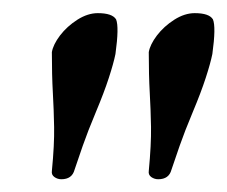

<svg xmlns="http://www.w3.org/2000/svg" viewBox="-20 -702 353 298"><path d="M75.2 -423.8Q69.3 -423.8 64.5 -427.2Q59.6 -430.7 60.5 -436.5Q64.5 -477.5 64 -504.9Q63.5 -532.2 62 -558.6Q60.5 -585 60.5 -621.1Q62.5 -632.8 73.2 -647Q84 -661.1 100.1 -671.4Q116.2 -681.6 131.8 -681.6Q154.3 -681.6 160.2 -671.9Q165 -660.2 159.2 -618.2Q156.2 -603.5 148.9 -581.1Q141.6 -558.6 128.9 -528.3Q116.2 -498 108.4 -475.6Q100.6 -453.1 95.7 -438.5Q91.8 -423.8 75.2 -423.8ZM225.6 -423.8Q219.7 -423.8 214.8 -427.2Q210 -430.7 210.9 -436.5Q214.8 -477.5 214.4 -504.9Q213.9 -532.2 212.4 -558.6Q210.9 -585 210.9 -621.1Q212.9 -632.8 223.6 -647Q234.4 -661.1 250.5 -671.4Q266.6 -681.6 282.2 -681.6Q304.7 -681.6 310.5 -671.9Q315.4 -660.2 309.6 -618.2Q306.6 -603.5 299.3 -581.1Q292 -558.6 279.3 -528.3Q266.6 -498 258.8 -475.6Q251 -453.1 246.1 -438.5Q242.2 -423.8 225.6 -423.8Z"/></svg>

Font: Crimson Text
Style: Bold Italic
Weight: 700
Italic angle: -11°
Designer: Sebastian Kosch
Foundry: Sebastian Kosch
Version: Version 1.100; ttfautohint (v1.8.4)